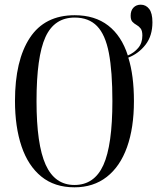

<svg xmlns="http://www.w3.org/2000/svg" viewBox="-20 -790 671 820"><path d="M298 10Q213 10 156.5 -36Q100 -82 72 -165Q44 -248 44 -359Q44 -532 107.5 -628.5Q171 -725 299 -725Q385 -725 442 -681Q499 -637 526 -553Q552 -564 570 -585Q588 -606 588 -638Q588 -659 580.5 -668.5Q573 -678 563 -683.5Q553 -689 545.5 -697Q538 -705 538 -723Q538 -745 550 -757.5Q562 -770 581 -770Q603 -770 617 -752Q631 -734 631 -695Q631 -637 601.5 -599Q572 -561 528 -544Q552 -468 552 -358Q552 -244 522.5 -161.5Q493 -79 436 -34.5Q379 10 298 10ZM298 0Q383 0 421.5 -85Q460 -170 460 -358Q460 -485 445 -563.5Q430 -642 394.5 -678.5Q359 -715 299 -715Q212 -715 174 -631.5Q136 -548 136 -358Q136 -173 175 -86.5Q214 0 298 0Z"/></svg>

Font: Noto Serif Display ExtraCondensed
Style: Regular
Weight: 400
Width: 2
Designer: Monotype Design Team
Foundry: Monotype Imaging Inc.
Version: Version 2.009